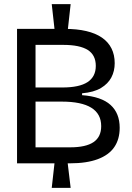

<svg xmlns="http://www.w3.org/2000/svg" viewBox="-20 -792 633 924"><path d="M243 -646 229 -772H320L306 -646ZM229 112 243 -13H305L320 112ZM62 -6V-653H292Q350 -653 395 -642.5Q440 -632 470.5 -611Q501 -590 516.5 -559Q532 -528 532 -488Q532 -450 516 -419.5Q500 -389 466 -368.5Q432 -348 375 -343V-334Q468 -327 512 -287Q556 -247 556 -177Q556 -122 530 -84Q504 -46 450.5 -26Q397 -6 317 -6ZM151 -83H318Q393 -83 430 -108Q467 -133 467 -185Q467 -244 419.5 -273.5Q372 -303 277 -303H151ZM151 -371H280Q362 -371 401.5 -397Q441 -423 441 -475Q441 -527 402.5 -551.5Q364 -576 284 -576H151Z"/></svg>

Font: Bricolage Grotesque 72pt
Style: Regular
Weight: 400
Version: Version 1.001;gftools[0.9.33.dev8+g029e19f]